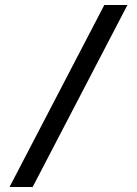

<svg xmlns="http://www.w3.org/2000/svg" viewBox="-20 -672 545 764"><path d="M18 72H110L487 -652H395Z"/></svg>

Font: Charger Pro
Style: Bd
Weight: 700
Designer: Jasper
Foundry: Cannot Into Space Fonts
Version: Version 1.09